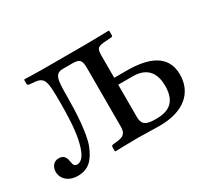

<svg xmlns="http://www.w3.org/2000/svg" viewBox="-94 -594 850 770"><g transform="rotate(-30 331.5 -209.5)"><path d="M557 -126C557 -44 509 -29 459 -29C413 -29 396 -39 396 -74V-224H463C535 -224 557 -179 557 -126ZM236 -390H281C317 -390 321 -376 321 -342V-74C321 -45 311.7 -32.6 278 -29L259 -27C254 -26.5 251 -24 251 -19V0L253 2C253 2 316 0 357 0C396 0 419 2 458 2C570 2 631 -52 631 -136C631 -230 549 -256 454 -256H396V-353C396 -391 399.3 -397.3 437 -400L465 -402C471 -402.4 473 -404 473 -409V-429L470 -431C470 -431 402 -429 359 -429H164C124 -429 82 -431 82 -431L79 -429V-413C79 -404 83 -403 100 -402C156 -399 159 -384 159 -279C159 -174 151.7 -119.1 138 -78C126 -42 110 -29 94 -29C82 -29 78 -37 76 -50C73.1 -68.9 68 -88 41 -88C17 -88 4 -68 4 -46C4 -15 30 12 74 12C122 12 149.6 -13.9 171 -68C190 -116 195 -218 195 -286C195 -364 198 -390 236 -390Z"/></g></svg>

Font: Libertinus Serif Display
Style: Regular
Weight: 400
Designer: Philipp H. Poll
Foundry: Khaled Hosny
Version: Version 6.1